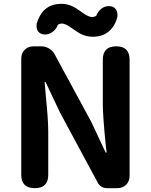

<svg xmlns="http://www.w3.org/2000/svg" viewBox="-20 -983 789 1003"><path d="M162 0Q91 0 91 -70V-676Q91 -705 109 -723Q127 -741 156 -741H197Q217 -741 235.5 -730Q254 -719 264 -702L457 -346L532 -186H537Q536 -197 533 -220Q517 -373 517 -445V-671Q517 -741 587 -741Q657 -741 657 -671V-370V-65Q657 -36 639 -18Q621 0 592 0H581H540Q506 0 490 -30L293 -396L218 -555H213Q215 -529 220 -475Q232 -355 232 -297V-70Q232 0 162 0ZM465 -791Q433 -791 403 -805Q386 -814 358 -834Q322 -860 305 -860Q290 -860 282 -853Q273 -829 254 -816Q234 -801 211 -803Q188 -805 178 -821Q168 -837 172 -861Q185 -902 206 -925Q241 -963 301 -963Q332 -963 361 -949Q378 -941 406 -920Q442 -894 460 -894Q473 -894 483 -901Q492 -924 510 -938Q529 -952 552 -951Q575 -950 585.5 -934Q596 -918 593 -894Q583 -854 559 -829Q524 -791 465 -791Z"/></svg>

Font: GenSenRounded2 TW B
Style: Regular
Weight: 700
Version: Version 2.000;PS 2;hotconv 16.6.51;makeotf.lib2.5.65220 DEVE